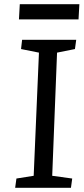

<svg xmlns="http://www.w3.org/2000/svg" viewBox="-20 -892 399 912"><path d="M165 -642 80 -659 85 -703H342L336 -659L251 -642L228 -57L323 -44L317 0H52L58 -44L140 -57ZM74 -872H357L353 -800H70Z"/></svg>

Font: Literata 18pt
Style: Italic
Weight: 400
Italic angle: -2°
Designer: Latin by Veronika Burian and Jose Scaglione. Greek by Irene Vlachou. Cyrillic by Vera Evstafieva
Foundry: TypeTogether
Version: Version 3.103;gftools[0.9.29]